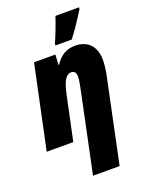

<svg xmlns="http://www.w3.org/2000/svg" viewBox="-184 -870 925 1201"><g transform="rotate(-20 278.5 -270.0)"><path d="M278 -606H386C427 -658 466 -719 497 -769L498 -780H341C329 -742 296 -655 279 -619ZM220 240H397L515 -323C522 -358 526 -391 526 -420C526 -512 474 -563 392 -563C334 -563 291 -537 257 -484H254L258 -553H116L-1 0H176L235 -279C254 -370 273 -415 314 -415C332 -415 344 -401 344 -377C344 -356 339 -327 334 -304Z"/></g></svg>

Font: Noto Sans UI SemiCondensed Black
Style: Italic
Weight: 900
Width: 4
Italic angle: -372°
Designer: Monotype Design Team
Foundry: Monotype Imaging Inc.
Version: Version 1.901